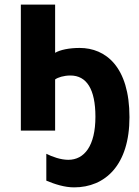

<svg xmlns="http://www.w3.org/2000/svg" viewBox="-20 -564 600 829"><path d="M300 245C434 245 539 149 539 -58C539 -276 436 -357 324 -357C279 -357 240 -349 218 -336V-544H70V0H218V-221C230 -230 256 -238 284 -238C354 -238 392 -179 392 -60C392 66 344 126 275 126C242 126 206 113 180 100V216C216 231 258 245 300 245Z"/></svg>

Font: Noto Sans Display
Style: Bold
Weight: 700
Designer: Monotype Design Team
Foundry: Monotype Imaging Inc.
Version: Version 1.900